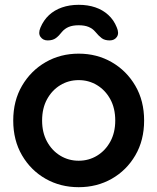

<svg xmlns="http://www.w3.org/2000/svg" viewBox="-20 -768 654 798"><path d="M579 -267Q579 -185 542.5 -122.5Q506 -60 444.5 -25Q383 10 307 10Q231 10 169.5 -25Q108 -60 71.5 -122.5Q35 -185 35 -267Q35 -349 71.5 -411.5Q108 -474 169.5 -509.5Q231 -545 307 -545Q383 -545 444.5 -509.5Q506 -474 542.5 -411.5Q579 -349 579 -267ZM459 -267Q459 -318 438.5 -355.5Q418 -393 383.5 -414Q349 -435 307 -435Q265 -435 230.5 -414Q196 -393 175.5 -355.5Q155 -318 155 -267Q155 -217 175.5 -179.5Q196 -142 230.5 -121Q265 -100 307 -100Q349 -100 383.5 -121Q418 -142 438.5 -179.5Q459 -217 459 -267ZM307 -748Q345 -748 376 -737.5Q407 -727 430 -706Q453 -685 465 -655Q476 -630 466 -615Q456 -600 436 -600Q415 -600 402.5 -609.5Q390 -619 376 -636Q365 -649 348.5 -656Q332 -663 307 -663Q282 -663 265.5 -656Q249 -649 238 -636Q225 -619 212 -609.5Q199 -600 178 -600Q159 -600 148.5 -614.5Q138 -629 148 -653Q161 -684 183.5 -705Q206 -726 237.5 -737Q269 -748 307 -748Z"/></svg>

Font: Quicksand Light
Style: Bold
Weight: 700
Version: Version 3.004